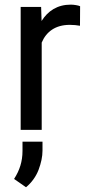

<svg xmlns="http://www.w3.org/2000/svg" viewBox="-20 -558 379 825"><path d="M324.2 -531.2C317.9 -534.7 297.4 -538.1 284.2 -538.1C226.1 -538.1 185.5 -510.7 158.7 -467.8L156.7 -528.3H68.8V0H159.2V-375C178.7 -421.4 217.8 -451.2 279.8 -451.2C295.9 -451.2 310.5 -449.7 323.7 -447.3ZM76.7 50.8V90.3C76.7 135.7 64.5 173.8 40.5 210.9L91.8 246.6C115.7 226.6 133.8 202.1 145.5 172.4C156.7 142.6 162.6 115.2 162.6 89.4V50.8Z"/></svg>

Font: Vazirmatn
Style: Regular
Weight: 400
Designer: Saber Rastikerdar
Foundry: Saber Rastikerdar
Version: Version 33.003